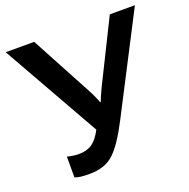

<svg xmlns="http://www.w3.org/2000/svg" viewBox="-128 -835 959 973"><g transform="rotate(-20 351.0 -348.5)"><path d="M114.3 -107.9V4.4Q129.4 9.8 146.5 12Q163.6 14.2 193.8 14.2Q275.9 14.2 324.2 -30.3Q372.6 -74.7 431.6 -189.5L700.7 -710.9H565.4L401.4 -380.4Q388.7 -354 382.6 -339.8Q376.5 -325.7 370.1 -309.1H367.2Q360.4 -325.7 354.5 -340.1Q348.6 -354.5 334.5 -380.9L157.7 -710.9H3.9L301.3 -185.1L301.8 -186Q276.9 -138.2 248.5 -118.7Q220.2 -99.1 176.8 -99.1Q160.6 -99.1 144.3 -101.6Q127.9 -104 114.3 -107.9Z"/></g></svg>

Font: Roboto Flex
Style: wght 600 wdth 140 opsz 13.0 GRAD 0.00 slnt 0.00 XTRA 468 XOPQ 96 YOPQ 79 YTLC 514 YTUC 712 YTAS 750 YTDE -203.00 YTFI 738
Weight: 600
Width: 8
Designer: Berlow after Robertson
Foundry: Google
Version: Version 3.100